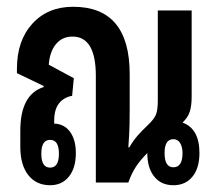

<svg xmlns="http://www.w3.org/2000/svg" viewBox="-20 -539 639 567"><path d="M128 8Q87 8 63.5 -22Q40 -52 40 -105V-153Q40 -260 109 -282V-285L30 -323V-336Q30 -419 75.5 -469Q121 -519 196 -519Q363 -519 363 -320V-215Q363 -195 362.5 -169.5Q362 -144 359 -104H362Q373 -123 385.5 -137.5Q398 -152 417 -170Q435 -187 440.5 -200.5Q446 -214 446 -242V-508H546V-253Q546 -227 540.5 -209.5Q535 -192 519 -177Q569 -159 569 -87Q569 -43 548.5 -17.5Q528 8 492 8Q456 8 435.5 -17.5Q415 -43 415 -87Q394 -66 381 -46Q368 -26 359 0H263V-315Q263 -431 194 -431Q164 -431 145.5 -409Q127 -387 124 -348L198 -308L193 -256Q169 -252 154.5 -234Q140 -216 140 -182V-174Q170 -173 187 -149.5Q204 -126 204 -87Q204 -43 183.5 -17.5Q163 8 128 8ZM492 -45Q519 -45 519 -87Q519 -105 512 -116.5Q505 -128 492 -128Q466 -128 466 -87Q466 -45 492 -45ZM128 -44Q154 -44 154 -85Q154 -126 128 -126Q102 -126 102 -85Q102 -44 128 -44Z"/></svg>

Font: Noto Sans Thai Looped UI Condensed Medium
Style: Regular
Weight: 500
Width: 3
Designer: Cadson Demak Team
Foundry: Cadson Demak Co., Ltd.
Version: Version 1.000